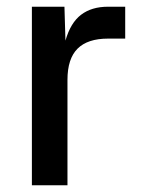

<svg xmlns="http://www.w3.org/2000/svg" viewBox="-20 -552 437 572"><path d="M75 0V-532H172L175 -431Q190 -484 221.5 -508Q253 -532 302 -532H353V-437H302Q241 -437 211 -407Q181 -377 181 -314V0Z"/></svg>

Font: Geist Med
Style: Regular
Weight: 400
Designer: Basement.studio, Andrés Briganti, Mateo Zaragoza
Foundry: Basement.studio, Vercel, Andrés Briganti, Guido Ferreyra, Mateo Zaragoza
Version: Version 1.401